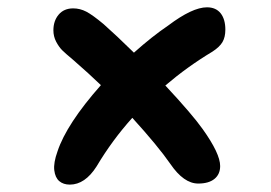

<svg xmlns="http://www.w3.org/2000/svg" viewBox="-20 -539 740 525"><path d="M170.9 -34.2Q153.3 -34.2 142.1 -43.7Q130.9 -53.2 128.4 -73.5Q126 -93.8 137.2 -125Q162.1 -200.2 255.9 -306.2Q223.6 -337.4 179.2 -376Q159.2 -392.6 150.1 -401.6Q141.1 -410.6 133.5 -425Q126 -439.5 126 -456.1Q126 -481.9 140.4 -499Q154.8 -516.1 180.2 -516.1Q198.7 -516.1 216.1 -507.1Q233.4 -498 263.2 -473.1Q297.4 -442.9 346.2 -395Q396 -439.5 439.9 -469.2Q505.9 -519 545.9 -519Q570.3 -519 583.3 -502.7Q596.2 -486.3 596.2 -458Q596.2 -437.5 588.4 -424.1Q580.6 -410.6 561 -397.9Q492.7 -356.9 432.1 -305.2Q505.4 -226.6 534.2 -186Q582 -119.1 582 -85Q582 -62.5 566.4 -49.8Q550.8 -37.1 522 -37.1Q482.4 -37.1 445.8 -90.8Q411.6 -140.1 341.8 -216.8Q287.1 -156.2 244.1 -84Q212.4 -34.2 170.9 -34.2Z"/></svg>

Font: Shantell Sans Irregular Bouncy
Style: Regular
Weight: 600
Designer: Stephen Nixon, Anya Danilova, Shantell Martin
Foundry: Arrow Type
Version: Version 1.006;[9816181b4]